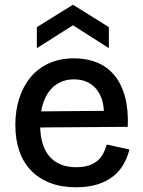

<svg xmlns="http://www.w3.org/2000/svg" viewBox="-20 -780 606 813"><path d="M302 13Q240 13 192 -5.5Q144 -24 111 -58.5Q78 -93 61.5 -141.5Q45 -190 45 -251Q45 -312 61.5 -363.5Q78 -415 109.5 -453Q141 -491 187.5 -512Q234 -533 294 -533Q348 -533 391.5 -515Q435 -497 465 -460.5Q495 -424 509.5 -369.5Q524 -315 521 -243L114 -240V-308L455 -311L419 -270Q424 -328 408.5 -367Q393 -406 363 -425Q333 -444 294 -444Q250 -444 217.5 -421.5Q185 -399 167.5 -356Q150 -313 150 -253Q150 -163 189.5 -117.5Q229 -72 303 -72Q334 -72 356.5 -79.5Q379 -87 394 -100.5Q409 -114 418 -131.5Q427 -149 432 -168L528 -147Q519 -111 501.5 -81.5Q484 -52 456 -31Q428 -10 390 1.5Q352 13 302 13ZM136 -576V-665L289 -760L441 -665V-576L289 -673Z"/></svg>

Font: Bricolage Grotesque 48pt Condensed ExtraBold Medium
Style: Regular
Weight: 500
Version: Version 1.000;gftools[0.9.30]